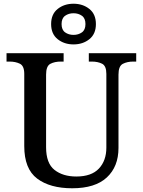

<svg xmlns="http://www.w3.org/2000/svg" viewBox="-20 -999 765 1029"><path d="M367 10Q248 10 179 -42Q110 -94 110 -216V-603Q110 -646 86.5 -657.5Q63 -669 31 -669H15V-714H321V-669H306Q273 -669 250 -657Q227 -645 227 -599V-210Q227 -124 272 -88.5Q317 -53 389 -53Q470 -53 510 -95.5Q550 -138 550 -208V-603Q550 -646 527 -657.5Q504 -669 472 -669H456V-714H710V-669H694Q662 -669 638.5 -657Q615 -645 615 -599V-206Q615 -106 552.5 -48Q490 10 367 10ZM374 -761Q324 -761 289 -789Q254 -817 254 -870Q254 -923 289 -951Q324 -979 374 -979Q424 -979 459 -951Q494 -923 494 -870Q494 -817 459 -789Q424 -761 374 -761ZM374 -812Q400 -812 419 -825.5Q438 -839 438 -870Q438 -901 419 -914.5Q400 -928 374 -928Q348 -928 329 -914.5Q310 -901 310 -870Q310 -839 329 -825.5Q348 -812 374 -812Z"/></svg>

Font: Noto Serif Lao Medium
Style: Regular
Weight: 500
Designer: Monotype Design Team
Foundry: Monotype Imaging Inc.
Version: Version 2.003; ttfautohint (v1.8.4.7-5d5b)